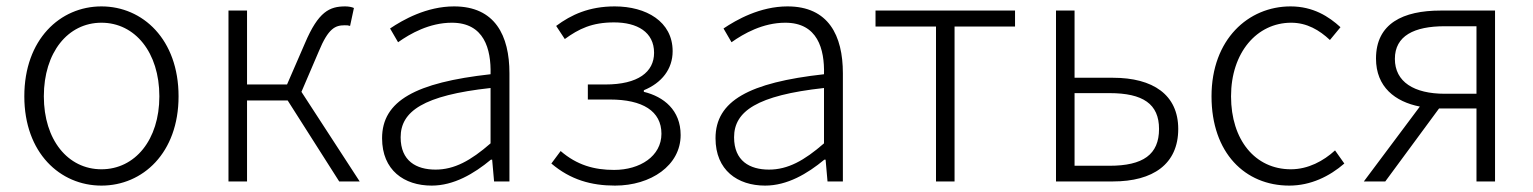

<svg xmlns="http://www.w3.org/2000/svg" viewBox="-20 -567 4792 600"><path d="M297 13C426 13 538 -89 538 -266C538 -444 426 -547 297 -547C168 -547 56 -444 56 -266C56 -89 168 13 297 13ZM297 -38C192 -38 117 -130 117 -266C117 -403 192 -496 297 -496C402 -496 478 -403 478 -266C478 -130 402 -38 297 -38Z M694 0H752V-253H879L1040 0H1104L922 -280L976 -406C1006 -479 1028 -488 1057 -488C1065 -488 1068 -488 1074 -486L1086 -542C1080 -545 1069 -547 1059 -547C1010 -547 975 -531 933 -432L877 -303H752V-534H694Z M1329 13C1398 13 1461 -24 1514 -68H1518L1524 0H1572V-338C1572 -456 1527 -547 1399 -547C1313 -547 1239 -505 1199 -478L1224 -435C1262 -462 1322 -496 1392 -496C1493 -496 1515 -414 1513 -335C1279 -309 1174 -252 1174 -135C1174 -35 1243 13 1329 13ZM1341 -37C1281 -37 1232 -64 1232 -138C1232 -219 1303 -269 1513 -292V-119C1451 -65 1400 -37 1341 -37Z M1902 13C2014 13 2107 -50 2107 -145C2107 -223 2054 -265 1992 -280V-285C2048 -308 2082 -351 2082 -407C2082 -500 1999 -547 1901 -547C1821 -547 1765 -521 1718 -486L1745 -445C1789 -477 1830 -497 1899 -497C1971 -497 2024 -467 2024 -402C2024 -342 1974 -303 1872 -303H1817V-256H1886C1988 -256 2047 -220 2047 -149C2047 -79 1980 -36 1899 -36C1837 -36 1783 -51 1732 -95L1703 -56C1763 -5 1828 13 1902 13Z M2371 13C2440 13 2503 -24 2556 -68H2560L2566 0H2614V-338C2614 -456 2569 -547 2441 -547C2355 -547 2281 -505 2241 -478L2266 -435C2304 -462 2364 -496 2434 -496C2535 -496 2557 -414 2555 -335C2321 -309 2216 -252 2216 -135C2216 -35 2285 13 2371 13ZM2383 -37C2323 -37 2274 -64 2274 -138C2274 -219 2345 -269 2555 -292V-119C2493 -65 2442 -37 2383 -37Z M2905 0H2963V-484H3152V-534H2716V-484H2905Z M3280 0H3458C3583 0 3662 -54 3662 -164C3662 -271 3583 -324 3458 -324H3338V-534H3280ZM3338 -49V-276H3447C3552 -276 3602 -242 3602 -164C3602 -84 3552 -49 3447 -49Z M4009 13C4076 13 4135 -16 4181 -56L4152 -97C4116 -64 4068 -38 4014 -38C3902 -38 3827 -130 3827 -266C3827 -403 3908 -496 4015 -496C4064 -496 4103 -473 4136 -442L4169 -482C4133 -515 4084 -547 4013 -547C3881 -547 3766 -444 3766 -266C3766 -89 3871 13 4009 13Z M4495 -274C4399 -274 4339 -311 4339 -383C4339 -455 4399 -485 4495 -485H4594V-274ZM4242 0H4309L4477 -228H4478H4594V0H4652V-534H4482C4365 -534 4280 -494 4280 -384C4280 -295 4340 -249 4417 -234Z"/></svg>

Font: Noto Sans TC Light
Style: Regular
Weight: 300
Designer: Ryoko NISHIZUKA 西塚涼子 (kana, bopomofo & ideographs); Paul D. Hunt (Latin, Greek & Cyrillic); Sandoll Communications 산돌커뮤니
Foundry: Adobe
Version: Version 2.004;hotconv 1.0.118;makeotfexe 2.5.65603